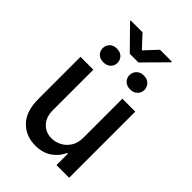

<svg xmlns="http://www.w3.org/2000/svg" viewBox="-263 -1008 1120 1120"><g transform="rotate(45 297.0 -448.0)"><path d="M416.9 -226.2V-545.5H523.4V0H419V-94.5H413.4Q394.5 -50.8 353.2 -21.8Q311.8 7.1 250.4 7.1Q171.9 7.1 121.6 -44.9Q71.4 -96.9 71.4 -198.5V-545.5H177.6V-211.3Q177.6 -155.5 208.5 -122.5Q239.3 -89.5 288.7 -89.5Q318.5 -89.5 348.2 -104.4Q377.8 -119.3 397.5 -149.7Q417.3 -180 416.9 -226.2ZM226.2 -902.7 297.9 -825.3 370 -902.7H468V-897L333.8 -761.4H262.1L128.6 -897.4V-902.7ZM348.7 -671.9Q348.7 -695.7 365.2 -712.9Q381.7 -730.1 410.2 -730.1Q438.9 -730.1 455.4 -712.9Q471.9 -695.7 471.9 -671.9Q471.9 -649.1 455.4 -632.5Q438.9 -615.8 410.2 -615.8Q381.7 -615.8 365.2 -632.5Q348.7 -649.1 348.7 -671.9ZM127.1 -672.9Q127.1 -696 143.1 -713.1Q159.1 -730.1 187.5 -730.1Q216.3 -730.1 232.8 -713.4Q249.3 -696.7 249.3 -672.9Q249.3 -649.1 232.6 -633.2Q215.9 -617.2 187.5 -617.2Q159.8 -617.2 143.5 -633.2Q127.1 -649.1 127.1 -672.9Z"/></g></svg>

Font: Inter UI Medium
Style: Regular
Weight: 500
Designer: Rasmus Andersson
Foundry: rsms
Version: 3.2;8d6f07862